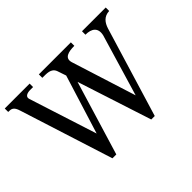

<svg xmlns="http://www.w3.org/2000/svg" viewBox="-145 -989 1271 1271"><g transform="rotate(-45 490.5 -353.5)"><path d="M4.9 -722.2V-689.9C34.2 -689.9 53.2 -688 67.9 -638.2L275.9 15.1H312L470.2 -505.9L639.2 15.1H671.9L862.8 -613.8C876 -654.8 899.9 -688 950.2 -689.9V-722.2H728V-689.9C786.1 -689.9 821.8 -664.1 808.1 -604L679.2 -170.9L535.2 -626C520 -678.2 568.8 -689.9 624 -689.9V-722.2H324.2V-689.9C362.8 -689 409.2 -694.8 425.8 -650.9L446.8 -588.9L317.9 -174.8L165 -650.9C153.8 -681.2 187 -689.9 209 -689.9H237.8V-722.2Z"/></g></svg>

Font: MusGlyphs
Style: Regular
Weight: 400
Version: Version 2.1